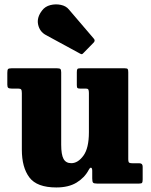

<svg xmlns="http://www.w3.org/2000/svg" viewBox="-20 -828 680 866"><path d="M78.5 -153V-408Q78.5 -420 75.5 -424.2Q72.5 -428.5 61.5 -428.5H32.5Q21.5 -428.5 17.2 -431.8Q13 -435 13 -446.5V-499Q13 -512 16 -516Q19 -520 31.5 -520H237Q248.5 -520 252.2 -516.8Q256 -513.5 256 -501.5V-175.5Q256 -131 266.5 -111.5Q277 -92 301.5 -92Q331.5 -92 356.2 -125.8Q381 -159.5 381 -231.5V-408.5Q381 -419.5 378.5 -424Q376 -428.5 367.5 -428.5H340.5Q332.5 -428.5 329.5 -431Q326.5 -433.5 326.5 -444V-502Q326.5 -513 329 -516.5Q331.5 -520 342 -520H542.5Q553.5 -520 556 -516.5Q558.5 -513 558.5 -502V-111Q558.5 -97 562.8 -94.2Q567 -91.5 580.5 -91.5H609.5Q623.5 -91.5 623.5 -76V-19Q623.5 -7.5 621 -3.8Q618.5 0 607.5 0H417.5Q403.5 0 399.8 -4.2Q396 -8.5 396 -23V-57.5Q396 -69.5 391.2 -71.5Q386.5 -73.5 380 -61.5Q361.5 -26.5 325.5 -4.5Q289.5 17.5 234 17.5Q146.5 17.5 112.5 -27.8Q78.5 -73 78.5 -153ZM341.5 -586 187 -670Q159 -685 152 -717Q145 -749 170 -781Q183.5 -799 207.2 -805Q231 -811 254.5 -806Q278 -801 290.5 -785.5L402.5 -654.5Q411 -645.5 403 -636.5L356.5 -589Q352.5 -584.5 349.8 -583.8Q347 -583 341.5 -586Z"/></svg>

Font: Besley* Narrow Heavy
Style: Regular
Weight: 800
Width: 4
Designer: Owen Earl
Foundry: indestructible type*
Version: Version 3.000; ttfautohint (v1.8.3)